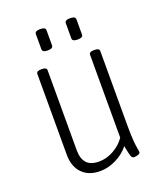

<svg xmlns="http://www.w3.org/2000/svg" viewBox="-132 -786 747 880"><g transform="rotate(-20 241.5 -346.0)"><path d="M206 7Q149 7 117.5 -26Q86 -59 86 -116V-510Q86 -524 109 -524H114Q136 -524 136 -510V-119Q136 -79 155 -57.5Q174 -36 216 -36Q252 -36 287 -55.5Q322 -75 343 -106V-510Q343 -524 365 -524H371Q393 -524 393 -510V-149Q393 -98 395.5 -71Q398 -44 400.5 -31.5Q403 -19 403 -14Q403 -7 392.5 -3.5Q382 0 373 0Q363 0 359 -11Q355 -22 347 -63Q323 -32 284 -12.5Q245 7 206 7ZM314 -595Q288 -595 288 -610V-684Q288 -699 314 -699Q340 -699 340 -684V-610Q340 -595 314 -595ZM168 -595Q142 -595 142 -610V-684Q142 -699 168 -699Q194 -699 194 -684V-610Q194 -595 168 -595Z"/></g></svg>

Font: Asap Condensed ExtraLight
Style: Regular
Weight: 200
Width: 3
Designer: Pablo Cosgaya
Foundry: Omnibus-Type
Version: Version 3.001; ttfautohint (v1.8.4.7-5d5b)